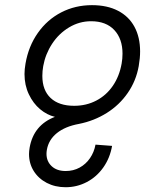

<svg xmlns="http://www.w3.org/2000/svg" viewBox="-20 -578 640 764"><path d="M95.5 35Q95.5 24 98 9Q114 -80.5 198.5 -113Q167 -120.5 139.5 -143.5Q112 -166.5 94.8 -202.8Q77.5 -239 77.5 -283.5Q77.5 -302 81.5 -325Q93.5 -394.5 130.8 -447.2Q168 -500 223.8 -528.8Q279.5 -557.5 346 -557.5Q406.5 -557.5 449.5 -535.2Q492.5 -513 515 -471.5Q537.5 -430 537.5 -373Q537.5 -347 532 -315Q521.5 -256 488.2 -208Q455 -160 404.8 -128.5Q354.5 -97 294.5 -85Q239.5 -75 206.5 -48.5Q173.5 -22 166.5 18Q165 26.5 165 34Q165 64 185.5 83.2Q206 102.5 241.5 102.5Q272 102.5 297 88.8Q322 75 338.2 51.2Q354.5 27.5 360 -2.5L426 2.5Q417.5 51 391 88.5Q364.5 126 325.2 146.5Q286 167 241 167Q199.5 167 166.2 149.8Q133 132.5 114.2 102.5Q95.5 72.5 95.5 35ZM464 -325Q467.5 -344 467.5 -364.5Q467.5 -423.5 434.8 -458.5Q402 -493.5 342.5 -493.5Q295.5 -493.5 254.8 -469Q214 -444.5 187.2 -403.5Q160.5 -362.5 152 -315Q148.5 -295.5 148.5 -276Q148.5 -219 181.5 -188Q214.5 -157 275 -157Q323.5 -157 363.2 -177.8Q403 -198.5 429 -236.5Q455 -274.5 464 -325Z"/></svg>

Font: JuliaMono Light
Style: Italic
Weight: 300
Italic angle: -9°
Monospace: yes
Designer: cormullion
Foundry: corm
Version: Version 0.054; ttfautohint (v1.8.4)